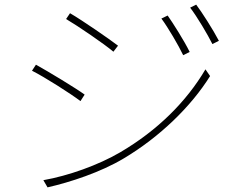

<svg xmlns="http://www.w3.org/2000/svg" viewBox="-20 -792 1040 828"><path d="M703 -725 676 -712C705 -673 750 -596 770 -554L798 -568C774 -617 725 -694 703 -725ZM826 -772 800 -759C830 -720 875 -644 896 -602L924 -616C899 -664 849 -742 826 -772ZM282 -735 265 -710C316 -680 429 -603 469 -569L489 -595C454 -622 334 -705 282 -735ZM167 -15 185 16C282 -6 414 -49 514 -109C670 -202 805 -334 886 -464L866 -493C784 -354 660 -230 498 -135C404 -80 275 -34 167 -15ZM135 -513 118 -487C172 -460 285 -388 327 -356L345 -384C310 -410 186 -485 135 -513Z"/></svg>

Font: Harano Aji Gothic KR ExtraLight
Style: Regular
Weight: 250
Foundry: Masamichi Hosoda
Version: HaranoAjiGothicKR-ExtraLight version 20220220;ttx 4.29.1